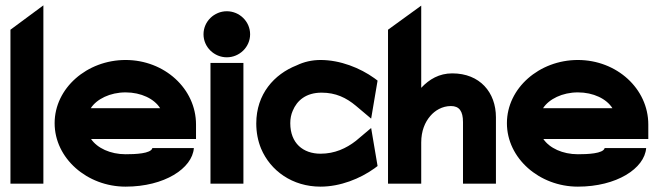

<svg xmlns="http://www.w3.org/2000/svg" viewBox="-20 -686 2464 717"><path d="M19 0H142V-666L19 -575Z M184 -226C184 -95 305 11 449 11C594 11 698 -57 704 -133H549C544 -112 484 -110 449 -110C392 -110 343 -133 320 -167H712V-221C712 -355 594 -462 449 -462C305 -462 184 -357 184 -226ZM319 -282C341 -316 391 -341 449 -341C507 -341 556 -317 578 -282Z M740 -558C740 -510 780 -472 827 -472C874 -472 914 -510 914 -558C914 -606 874 -644 827 -644C780 -644 740 -606 740 -558ZM766 0H889V-451H766Z M937 -225C937 -192 943 -160 955 -131C990 -48 1072 11 1177 11C1251 11 1325 -19 1378 -57L1390 -66L1366 -208L1309 -160C1273 -132 1230 -112 1177 -112C1112 -112 1064 -151 1064 -226C1064 -243 1067 -258 1073 -272C1089 -311 1123 -340 1181 -340C1234 -340 1273 -321 1309 -291L1366 -243L1390 -385L1378 -394C1325 -432 1251 -462 1177 -462C1145 -462 1115 -455 1088 -442C1004 -409 937 -335 937 -225Z M1429 0H1553V-154C1553 -197 1567 -230 1587 -253C1604 -273 1631 -290 1664 -290C1695 -290 1709 -271 1709 -230V0H1832V-248C1832 -341 1772 -412 1669 -412C1620 -412 1583 -390 1553 -358V-665L1429 -575Z M1873 -226C1873 -95 1994 11 2138 11C2283 11 2387 -57 2393 -133H2238C2233 -112 2173 -110 2138 -110C2081 -110 2032 -133 2009 -167H2401V-221C2401 -355 2283 -462 2138 -462C1994 -462 1873 -357 1873 -226ZM2008 -282C2030 -316 2080 -341 2138 -341C2196 -341 2245 -317 2267 -282Z"/></svg>

Font: Charger Sport
Style: UltNrw
Weight: 1000
Designer: Jasper
Foundry: Cannot Into Space Fonts
Version: Version 1.1